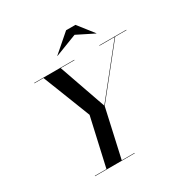

<svg xmlns="http://www.w3.org/2000/svg" viewBox="-209 -1123 1254 1295"><g transform="rotate(-30 418.0 -475.0)"><path d="M517 -895 346 -829 345 -830 483 -950H556L650 -830L649 -829ZM160 -3H250.6L335 -377L190.1 -747H119V-750H431V-747H324L452 -381L744.2 -747H626V-750H836V-747H748.2L453 -377L369.6 -3H469V0H160Z"/></g></svg>

Font: Bodoni* 72 Medium
Style: Italic
Weight: 500
Italic angle: -13°
Version: Version 1.002; ttfautohint (v0.97) -l 8 -r 50 -G 200 -x 14 -